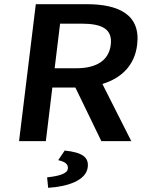

<svg xmlns="http://www.w3.org/2000/svg" viewBox="-20 -674 692 917"><path d="M258 91C289 98 307 109 304 132C301 156 261 167 205 173L210 223C304 217 391 188 399 125C405 78 375 54 289 45ZM267 -561H370C468 -561 518 -535 509 -460C500 -386 442 -348 344 -348H241ZM469 -273C558 -300 623 -360 635 -460C653 -606 544 -654 394 -654H151L71 0H199L230 -256H340L464 0H607Z"/></svg>

Font: Falling Sky
Style: ExtObl
Weight: 400
Designer: Paul D. Hunt
Foundry: Adobe Systems Incorporated
Version: Version 1.02